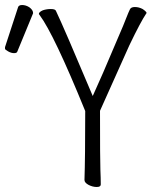

<svg xmlns="http://www.w3.org/2000/svg" viewBox="-125 -737 645 766"><path d="M-69 -525Q-80 -525 -92.5 -532Q-105 -539 -105 -542.5Q-105 -546 -105 -549Q-54 -705 -54 -705Q-52 -717 -37 -717Q-22 -717 -8 -708Q7 -697 7 -685Q7 -685 7 -684L-56 -531Q-58 -525 -69 -525ZM212 -19Q215 -108 215 -293V-294Q90 -601 33 -677Q31 -679 30 -681Q30 -689 46 -696Q61 -701 78 -701Q95 -701 98 -694Q130 -627 245 -354Q280 -430 341 -575Q371 -644 379 -666Q388 -689 393 -699Q397 -709 413 -709Q429 -709 444 -701Q459 -691 460 -685L459 -684Q436 -650 391 -556L274 -295V-294Q274 -95 275.5 -60Q277 -25 277 -1Q277 9 261 9Q245 9 229 1Q212 -8 212 -19Z"/></svg>

Font: Moon Stars Kai T HW Light
Style: Regular
Weight: 300
Designer: GuiWonder
Version: Version 1.101